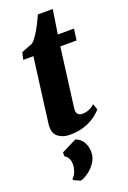

<svg xmlns="http://www.w3.org/2000/svg" viewBox="-178 -738 714 1069"><g transform="rotate(-20 179.5 -204.0)"><path d="M217 -189.5Q214.5 -170.5 212.5 -155.2Q210.5 -140 209 -128.5Q207.5 -117 207.5 -109Q207.5 -92 216.8 -83.8Q226 -75.5 241.5 -75.5Q260.5 -75.5 279.2 -82.8Q298 -90 315 -105.5L327 -70.5Q310.5 -51 283.8 -32.2Q257 -13.5 220.2 -1.5Q183.5 10.5 136.5 10.5Q97 10.5 69.2 -9.5Q41.5 -29.5 43 -75Q43 -78 43.8 -84.5Q44.5 -91 46.2 -103.5Q48 -116 50.8 -137.5Q53.5 -159 57.5 -192L94 -470.5H34L43 -512.5L110.5 -539Q126.5 -552.5 142.2 -576.8Q158 -601 172.2 -628.8Q186.5 -656.5 196.5 -680.5H285L263 -537.5H359L349.5 -470.5H253.5ZM106 271.5 65.5 253.5 66 244Q79 234.5 87.5 211Q96 187.5 95 164.5Q94.5 149 87.5 134.8Q80.5 120.5 65.5 113V89.5L154.5 45Q184.5 55.5 199.5 81.8Q214.5 108 214.5 140.5Q215 171.5 198 198.5Q181 225.5 156 244.5Q131 263.5 106 271.5Z"/></g></svg>

Font: Merriweather 60pt Black
Style: Italic
Weight: 900
Italic angle: -7.8°
Version: Version 2.101